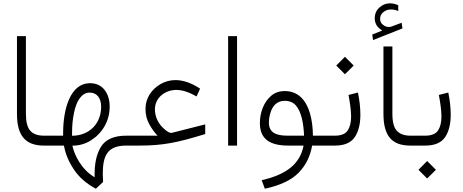

<svg xmlns="http://www.w3.org/2000/svg" viewBox="-20 -875 2785 1154"><path d="M82 -190.4C82 -63 130.4 0 243.2 0H264.2V-59.6H243.2C206.5 -59.6 179.7 -69.3 162.1 -88.9C144.5 -108.4 135.7 -142.6 135.7 -190.9V-657.7H82Z M364.3 0C373 49.3 393.1 97.7 424.8 144.5C456.1 191.4 500 229.5 556.2 259.3L599.6 218.8C599.1 204.6 597.7 184.1 597.7 171.9C597.7 64.5 622.1 0 738.8 0H762.2V-59.6H739.3C665.5 -59.6 615.2 -37.6 587.4 6.3C559.6 50.3 546.4 111.8 548.8 190.4C469.2 144 426.8 56.6 415 0.5C456.1 0.5 493.7 -10.3 527.3 -31.7C561 -53.2 588.4 -81.5 608.9 -117.2C628.9 -152.8 639.2 -191.4 639.2 -233.4C639.2 -274.9 628.9 -309.1 607.9 -335.4C586.9 -361.8 558.1 -375 520.5 -375C403.3 -375 359.4 -221.7 359.4 -75.2V-59.6H244.6V0ZM519.5 -318.4C564 -318.4 587.9 -283.7 587.9 -233.4C587.9 -132.8 517.1 -59.1 413.1 -59.1V-75.7C413.1 -119.6 417 -160.2 424.8 -196.8C439.9 -270.5 471.2 -318.4 519.5 -318.4Z M742.7 -59.6V0H817.9C960 0 1044.9 -17.6 1213.4 -69.3V-127.4L1013.2 -76.7C1005.9 -74.7 996.1 -78.1 983.9 -86.4C979 -88.9 970.7 -96.2 959 -107.4C935.5 -129.9 911.1 -168.5 911.1 -217.8C911.1 -288.6 972.7 -334.5 1040 -334.5C1079.6 -334.5 1120.6 -318.4 1161.6 -295.4L1182.6 -342.3C1129.4 -377.4 1079.6 -393.6 1034.7 -393.6C1002.9 -393.6 973.1 -385.7 945.8 -370.1C890.6 -338.9 854.5 -284.2 854.5 -221.2C854.5 -185.5 862.3 -154.3 878.4 -126.5C894 -98.6 910.2 -76.2 927.2 -59.6Z M1351.1 -657.7V0H1404.8V-657.7Z M1691.9 -327.6C1659.2 -327.6 1631.8 -318.4 1609.9 -299.3C1564.9 -261.2 1542 -197.8 1542 -135.3C1542 -40 1601.1 0 1712.4 0H1804.7C1783.2 113.3 1697.3 175.3 1552.7 208L1571.8 259.3C1663.1 239.7 1731 208 1774.4 163.6C1817.9 119.1 1844.7 64.9 1856 0H1933.6V-59.6H1860.8C1860.4 -108.9 1854.5 -154.3 1842.8 -194.8C1818.8 -275.9 1770 -327.6 1691.9 -327.6ZM1707.5 -59.6C1636.7 -59.6 1596.2 -79.6 1596.2 -138.2C1596.2 -157.2 1599.1 -176.8 1605.5 -196.8C1617.2 -237.3 1644 -269 1690.4 -269C1719.7 -269 1742.7 -259.8 1758.8 -240.7C1791.5 -202.6 1804.2 -135.7 1807.6 -59.6Z M1993.7 0C2049.8 0 2089.4 -17.1 2112.3 -50.8C2134.8 -84.5 2146 -128.9 2146 -185.1C2146 -227.5 2141.1 -272 2131.3 -318.8L2074.7 -304.2C2083 -260.7 2090.3 -211.9 2090.3 -174.3C2090.3 -139.6 2083.5 -111.8 2069.8 -90.8C2055.7 -69.8 2030.3 -59.6 1992.7 -59.6H1914.1V0ZM2001 -481 2053.2 -428.7 2106 -481 2053.2 -533.7Z M2217.3 -667.5 2222.2 -634.3 2398.9 -704.1 2394 -738.3 2334 -715.8C2331.5 -715.3 2328.1 -713.4 2324.7 -713.4C2321.8 -712.9 2318.8 -712.9 2316.4 -712.9C2304.2 -712.9 2292.5 -717.3 2281.2 -726.6C2270 -735.8 2264.6 -747.1 2264.6 -761.2C2264.6 -778.3 2271 -792 2284.2 -802.2C2297.4 -812.5 2311.5 -817.9 2327.6 -817.9C2342.8 -817.9 2357.9 -815.9 2374 -808.6L2373.5 -843.8C2357.4 -851.1 2340.3 -855 2323.2 -855C2300.3 -855 2279.3 -846.7 2260.7 -830.1C2241.7 -813 2232.4 -791.5 2232.4 -764.6C2232.4 -727.5 2253.4 -706.5 2277.3 -691.4ZM2284.7 -190.9C2284.7 -61.5 2332.5 0 2445.8 0H2466.8V-59.6H2445.8C2410.6 -59.6 2383.8 -69.3 2365.7 -88.4C2347.7 -107.4 2338.4 -141.6 2338.4 -190.9V-595.7H2284.7Z M2446.8 0H2536.6C2592.8 0 2632.3 -17.1 2655.3 -50.8C2677.7 -84.5 2689 -128.9 2689 -185.1C2689 -227.5 2684.1 -272 2674.3 -318.8L2617.7 -304.2C2626 -260.7 2633.3 -211.9 2633.3 -174.3C2633.3 -139.6 2626.5 -111.8 2612.8 -90.8C2598.6 -69.8 2573.2 -59.6 2535.6 -59.6H2446.8ZM2495.1 145.5 2547.4 197.8 2600.1 145.5 2547.4 92.8Z"/></svg>

Font: Vazirmatn ExtraLight
Style: Regular
Weight: 200
Designer: Saber Rastikerdar
Foundry: Saber Rastikerdar
Version: Version 33.003